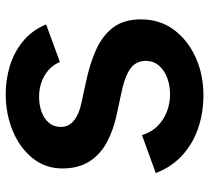

<svg xmlns="http://www.w3.org/2000/svg" viewBox="-50 -670 732 672"><g transform="rotate(-90 316.0 -334.0)"><path d="M319.5 12Q255.3 12 200.6 -7.4Q145.9 -26.8 106.1 -64.2Q66.3 -101.6 46.4 -154.9L179.4 -203.2Q187.7 -172.7 208.9 -150.6Q230.1 -128.5 259.6 -116.6Q289.1 -104.8 322 -104.8Q350.8 -104.8 377.3 -114Q403.7 -123.2 421.3 -142.5Q438.9 -161.8 438.9 -190.3Q438.9 -224.5 410.9 -244.4Q382.9 -264.2 319.7 -276.8L258.3 -289.9Q199.7 -301.7 155.3 -325.3Q111 -349 86.7 -387.5Q62.4 -426 62.4 -481.1Q62.4 -541.5 98.6 -586.2Q134.7 -630.9 193.9 -655.4Q253.1 -680 323.6 -680Q372.5 -680 420.4 -665.7Q468.2 -651.3 507 -619.9Q545.8 -588.6 566.6 -538.6L435 -490.3Q425.5 -513.8 406.8 -530.1Q388.1 -546.3 364.3 -554.8Q340.5 -563.2 313.7 -563.2Q284.3 -563.2 260.1 -554.3Q236 -545.4 221.9 -528.5Q207.8 -511.6 207.8 -487.1Q207.8 -459.7 229.4 -441.8Q251.1 -423.9 289.1 -415.6L360.9 -400Q426.9 -386.5 477.2 -364Q527.4 -341.4 555.8 -304.1Q584.2 -266.7 584.2 -206.8Q584.2 -140 547.5 -91Q510.8 -42 450.5 -15Q390.2 12 319.5 12Z"/></g></svg>

Font: Atkinson Hyperlegible Mono ExtraLight
Style: Regular
Weight: 200
Monospace: yes
Designer: Elliott Scott, Megan Eiswerth, Linus Boman, Theodore Petrosky, Letters from Sweden
Foundry: Applied Design Works, Letters from Sweden
Version: Version 2.001